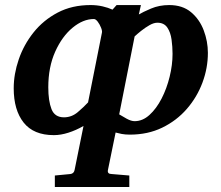

<svg xmlns="http://www.w3.org/2000/svg" viewBox="-20 -520 874 759"><path d="M196.8 219.2V173.8L257.8 168Q272 166.5 274.9 151.9L310.1 -22Q280.3 -4.9 250.2 4.6Q220.2 14.2 192.9 14.2Q112.8 14.2 73.5 -35.4Q34.2 -85 34.2 -170.9Q34.2 -227.1 54 -284.9Q73.7 -342.8 112.5 -391.6Q151.4 -440.4 208 -470.2Q264.6 -500 337.9 -500Q362.8 -500 385.3 -494.9Q407.7 -489.7 424.8 -481.9L440.9 -500H537.1L528.8 -462.9Q544.4 -472.2 576.9 -486.1Q609.4 -500 648.9 -500Q701.7 -500 735.4 -471.7Q769 -443.4 785.4 -399.9Q801.8 -356.4 801.8 -311Q801.8 -251 780.3 -193.4Q758.8 -135.7 718.5 -89.4Q678.2 -43 621.3 -15.4Q564.5 12.2 493.2 12.2Q475.1 12.2 460.9 9.5Q446.8 6.8 437 3.9L406.7 151.9Q403.3 168 421.9 168L491.2 173.8V219.2ZM232.9 -56.2Q263.2 -56.2 287.4 -76.7Q311.5 -97.2 328.1 -115.2L382.8 -390.1Q384.8 -397 379.6 -410.2Q374.5 -423.3 366.5 -434.1Q358.4 -444.8 351.1 -444.8Q308.6 -444.8 267.1 -410.6Q225.6 -376.5 198.2 -315.7Q170.9 -254.9 170.9 -174.8Q170.9 -121.1 183.6 -88.6Q196.3 -56.2 232.9 -56.2ZM512.2 -41Q543.9 -41 571 -65.7Q598.1 -90.3 618.7 -130.1Q639.2 -169.9 650.6 -216.6Q662.1 -263.2 662.1 -307.1Q662.1 -335 658.2 -363.5Q654.3 -392.1 641.4 -411.1Q628.4 -430.2 602.1 -430.2Q587.9 -430.2 570.8 -420.4Q553.7 -410.6 537.8 -397.9Q522 -385.3 512.2 -376L451.2 -67.9Q462.9 -60.5 480.7 -50.8Q498.5 -41 512.2 -41Z"/></svg>

Font: Charis
Style: Bold Italic
Weight: 700
Italic angle: -11°
Designer: Walt Agee, Miriam Martin, Annie Olsen, Victor Gaultney, Lorna Priest, Alan Ward, Bob Hallissy, Martin Hosken, Sharon Cor
Foundry: SIL Global
Version: Version 7.000